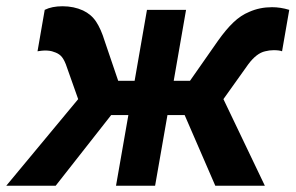

<svg xmlns="http://www.w3.org/2000/svg" viewBox="-48 -594 945 614"><path d="M202 -277 162.5 -388.5Q155 -407.5 146.2 -415.8Q137.5 -424 124 -428Q113.5 -432.5 95 -432.5Q91 -432.5 85 -431.8Q79 -431 72 -430L95 -562.5Q118 -574 152 -574Q188 -574 217.5 -560.5Q244 -548 259.5 -524.5Q275 -501 286.5 -463.5L330 -335.5H382.5L422 -562.5H547L507.5 -335.5H559.5L649 -463.5Q674.5 -499.5 698.2 -522.2Q722 -545 749 -556Q782.5 -571 822 -571Q849 -571 877 -562.5L854 -430Q845.5 -433.5 827 -433.5Q813.5 -433.5 800 -430Q772.5 -424 746 -388.5L666.5 -277L799 0H640.5L542.5 -226H487.5L448 0H323L362.5 -226H307.5L130 0H-28Z"/></svg>

Font: Russisch Sans ExtraBold
Style: Italic
Weight: 800
Width: 4
Italic angle: -10°
Designer: Michael Sharanda (font) & Cristiano Sobral (main changes)
Foundry: Michael Sharanda
Version: Version 2.00;September 8, 2020;FontCreator 13.0.0.2681 64-bi